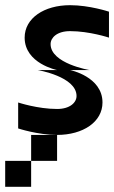

<svg xmlns="http://www.w3.org/2000/svg" viewBox="-20 -520 440 740"><path d="M200 -250H125C125 -250 275 -225 275 -150C275 -125 250 -100 200 -100C125 -100 50 -125 50 -125V-25C50 -25 125 0 200 0C300 0 375 -50 375 -125C375 -225 250 -250 250 -250H325C325 -250 175 -275 175 -350C175 -375 200 -400 250 -400C325 -400 400 -375 400 -375V-475C400 -475 325 -500 250 -500C150 -500 75 -450 75 -375C75 -275 200 -250 200 -250ZM0 200H100V100H0ZM100 100H200V0H100Z"/></svg>

Font: LS-VG5000 Shifted
Style: Regular
Weight: 400
Designer: Justin Bihan, 2021
Foundry: Justin Bihan, 2021
Version: Version 1.000;Glyphs 3.1.2 (3151)